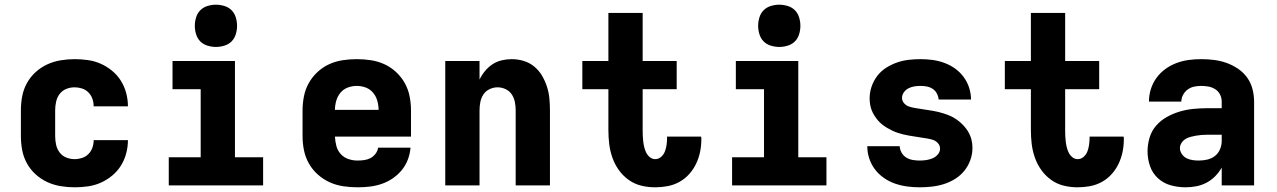

<svg xmlns="http://www.w3.org/2000/svg" viewBox="-20 -790 5440 818"><path d="M298 8Q268 8 238 3Q208 -2 181 -14.5Q154 -27 131.5 -47.5Q109 -68 94.5 -94.5Q80 -121 74.5 -150.5Q69 -180 69 -210V-320Q69 -350 74.5 -379.5Q80 -409 94.5 -435.5Q109 -462 131.5 -482.5Q154 -503 181 -515.5Q208 -528 238 -533Q268 -538 298 -538Q326 -538 354.5 -534Q383 -530 409 -518.5Q435 -507 457.5 -488.5Q480 -470 495 -446Q510 -422 517.5 -394Q525 -366 525 -338Q525 -338 525 -338Q525 -338 525 -337H379Q379 -337 379 -337.5Q379 -338 379 -338Q379 -354 373.5 -369.5Q368 -385 356.5 -396.5Q345 -408 329.5 -413Q314 -418 298 -418Q279 -418 262 -411Q245 -404 234 -389.5Q223 -375 219 -356.5Q215 -338 215 -320V-210Q215 -192 219 -173.5Q223 -155 234 -140.5Q245 -126 262 -119Q279 -112 298 -112Q314 -112 329.5 -117Q345 -122 356.5 -133.5Q368 -145 373.5 -160.5Q379 -176 379 -192Q379 -192 379 -192.5Q379 -193 379 -193H525Q525 -192 525 -192Q525 -192 525 -192Q525 -164 517.5 -136Q510 -108 495 -84Q480 -60 457.5 -41.5Q435 -23 409 -11.5Q383 0 354.5 4Q326 8 298 8Z M699 0V-120H835V-410H715V-530H981V-120H1101V0ZM900 -590Q882 -590 864 -595.5Q846 -601 833.5 -613.5Q821 -626 815.5 -644Q810 -662 810 -680Q810 -698 815.5 -716Q821 -734 833.5 -746.5Q846 -759 864 -764.5Q882 -770 900 -770Q918 -770 936 -764.5Q954 -759 966.5 -746.5Q979 -734 984.5 -716Q990 -698 990 -680Q990 -662 984.5 -644Q979 -626 966.5 -613.5Q954 -601 936 -595.5Q918 -590 900 -590Z M1503 8Q1473 8 1442.5 3.5Q1412 -1 1384.5 -13.5Q1357 -26 1334 -46.5Q1311 -67 1296 -93.5Q1281 -120 1275 -150Q1269 -180 1269 -210V-320Q1269 -350 1275 -380Q1281 -410 1295.5 -436Q1310 -462 1332.5 -483Q1355 -504 1382.5 -516.5Q1410 -529 1440 -533.5Q1470 -538 1500 -538Q1530 -538 1560 -533.5Q1590 -529 1617.5 -516.5Q1645 -504 1667.5 -483Q1690 -462 1704.5 -436Q1719 -410 1725 -380Q1731 -350 1731 -320V-208H1407Q1408 -188 1413 -168.5Q1418 -149 1431.5 -134Q1445 -119 1464 -112.5Q1483 -106 1503 -106Q1517 -106 1531.5 -108Q1546 -110 1558.5 -116.5Q1571 -123 1580 -135Q1589 -147 1591 -161H1729Q1727 -135 1717.5 -110Q1708 -85 1691.5 -65Q1675 -45 1653 -30Q1631 -15 1606 -6.5Q1581 2 1555 5Q1529 8 1503 8ZM1407 -322H1593Q1593 -341 1587.5 -360.5Q1582 -380 1569.5 -395Q1557 -410 1538.5 -417Q1520 -424 1500 -424Q1480 -424 1461.5 -417Q1443 -410 1430.5 -395Q1418 -380 1412.5 -360.5Q1407 -341 1407 -322Z M1877 0V-530H2023V-451Q2032 -470 2046 -487Q2060 -504 2078 -516Q2096 -528 2117.5 -533Q2139 -538 2160 -538Q2186 -538 2211 -530.5Q2236 -523 2256 -506.5Q2276 -490 2289 -468Q2302 -446 2310 -421.5Q2318 -397 2320.5 -371.5Q2323 -346 2323 -320V0H2177V-320Q2177 -338 2173.5 -355.5Q2170 -373 2160.5 -387.5Q2151 -402 2134.5 -410Q2118 -418 2100 -418Q2082 -418 2065.5 -410Q2049 -402 2039.5 -387.5Q2030 -373 2026.5 -355.5Q2023 -338 2023 -320V0Z M2771 8Q2741 8 2712 1Q2683 -6 2658.5 -23.5Q2634 -41 2616.5 -65.5Q2599 -90 2589 -118.5Q2579 -147 2575.5 -176.5Q2572 -206 2572 -236V-410H2461V-530H2572V-735H2718V-530H2863V-410H2718V-236Q2718 -224 2718.5 -211.5Q2719 -199 2720.5 -186.5Q2722 -174 2725 -162Q2728 -150 2733.5 -139Q2739 -128 2749 -120Q2759 -112 2771 -112Q2786 -112 2797 -122Q2808 -132 2813 -145.5Q2818 -159 2820 -173.5Q2822 -188 2822 -203Q2822 -204 2822 -205Q2822 -206 2822 -208H2967Q2968 -205 2968 -202Q2968 -199 2968 -196Q2968 -169 2962.5 -142.5Q2957 -116 2945.5 -92Q2934 -68 2916 -48Q2898 -28 2874.5 -15Q2851 -2 2824.5 3Q2798 8 2771 8Z M3099 0V-120H3235V-410H3115V-530H3381V-120H3501V0ZM3300 -590Q3282 -590 3264 -595.5Q3246 -601 3233.5 -613.5Q3221 -626 3215.5 -644Q3210 -662 3210 -680Q3210 -698 3215.5 -716Q3221 -734 3233.5 -746.5Q3246 -759 3264 -764.5Q3282 -770 3300 -770Q3318 -770 3336 -764.5Q3354 -759 3366.5 -746.5Q3379 -734 3384.5 -716Q3390 -698 3390 -680Q3390 -662 3384.5 -644Q3379 -626 3366.5 -613.5Q3354 -601 3336 -595.5Q3318 -590 3300 -590Z M3898 8Q3872 8 3845.5 4.5Q3819 1 3794 -7.5Q3769 -16 3746.5 -31.5Q3724 -47 3708 -68Q3692 -89 3683.5 -114.5Q3675 -140 3675 -167H3813Q3814 -152 3821.5 -139Q3829 -126 3841.5 -118.5Q3854 -111 3868.5 -108.5Q3883 -106 3898 -106Q3912 -106 3926 -108Q3940 -110 3953 -115.5Q3966 -121 3975.5 -132Q3985 -143 3985 -157Q3985 -170 3976 -180Q3967 -190 3955 -194Q3943 -198 3930 -200Q3917 -202 3904.5 -204Q3892 -206 3879.5 -208Q3867 -210 3854.5 -212Q3842 -214 3829.5 -217Q3817 -220 3805 -224Q3793 -228 3781.5 -233.5Q3770 -239 3759 -245.5Q3748 -252 3738 -260Q3728 -268 3720 -277.5Q3712 -287 3705 -298Q3698 -309 3693.5 -321Q3689 -333 3687 -345.5Q3685 -358 3685 -371Q3685 -397 3693.5 -421.5Q3702 -446 3717.5 -466.5Q3733 -487 3755 -501Q3777 -515 3801 -523.5Q3825 -532 3850.5 -535Q3876 -538 3902 -538Q3928 -538 3953.5 -534.5Q3979 -531 4003.5 -522Q4028 -513 4049 -498Q4070 -483 4085.5 -462Q4101 -441 4109 -416Q4117 -391 4117 -366H3979Q3978 -379 3971.5 -391.5Q3965 -404 3953.5 -411.5Q3942 -419 3928.5 -421.5Q3915 -424 3902 -424Q3889 -424 3876 -422Q3863 -420 3851 -414Q3839 -408 3831 -397Q3823 -386 3823 -373Q3823 -360 3832 -350Q3841 -340 3853 -336Q3865 -332 3877.5 -330Q3890 -328 3902.5 -326Q3915 -324 3928 -322Q3941 -320 3953.5 -318Q3966 -316 3978 -313Q3990 -310 4002.5 -306Q4015 -302 4026.5 -297Q4038 -292 4049 -285Q4060 -278 4069.5 -270Q4079 -262 4087.5 -252.5Q4096 -243 4103 -232Q4110 -221 4114.5 -209Q4119 -197 4121 -184.5Q4123 -172 4123 -159Q4123 -133 4114 -108Q4105 -83 4088.5 -62.5Q4072 -42 4049.5 -28Q4027 -14 4002 -6Q3977 2 3950.5 5Q3924 8 3898 8Z M4571 8Q4541 8 4512 1Q4483 -6 4458.5 -23.5Q4434 -41 4416.5 -65.5Q4399 -90 4389 -118.5Q4379 -147 4375.5 -176.5Q4372 -206 4372 -236V-410H4261V-530H4372V-735H4518V-530H4663V-410H4518V-236Q4518 -224 4518.5 -211.5Q4519 -199 4520.5 -186.5Q4522 -174 4525 -162Q4528 -150 4533.5 -139Q4539 -128 4549 -120Q4559 -112 4571 -112Q4586 -112 4597 -122Q4608 -132 4613 -145.5Q4618 -159 4620 -173.5Q4622 -188 4622 -203Q4622 -204 4622 -205Q4622 -206 4622 -208H4767Q4768 -205 4768 -202Q4768 -199 4768 -196Q4768 -169 4762.5 -142.5Q4757 -116 4745.5 -92Q4734 -68 4716 -48Q4698 -28 4674.5 -15Q4651 -2 4624.5 3Q4598 8 4571 8Z M5031 8Q4999 8 4968 -0.5Q4937 -9 4913.5 -30.5Q4890 -52 4879.5 -82.5Q4869 -113 4869 -145Q4869 -174 4877.5 -203Q4886 -232 4905.5 -254.5Q4925 -277 4951 -291.5Q4977 -306 5005.5 -314.5Q5034 -323 5063.5 -326Q5093 -329 5122 -329H5185V-357Q5185 -373 5178 -387Q5171 -401 5158 -409.5Q5145 -418 5129.5 -421Q5114 -424 5098 -424Q5083 -424 5068 -421Q5053 -418 5040.5 -409Q5028 -400 5020.5 -386Q5013 -372 5013 -357H4875Q4875 -384 4883 -410Q4891 -436 4907 -458Q4923 -480 4945 -496Q4967 -512 4992.5 -521.5Q5018 -531 5044.5 -534.5Q5071 -538 5098 -538Q5126 -538 5153 -534.5Q5180 -531 5205.5 -522Q5231 -513 5254 -497.5Q5277 -482 5293 -460Q5309 -438 5316 -411Q5323 -384 5323 -357V0H5185V-76Q5173 -55 5156.5 -38.5Q5140 -22 5120 -11.5Q5100 -1 5077 3.5Q5054 8 5031 8ZM5087 -106Q5105 -106 5123 -110Q5141 -114 5155.5 -125Q5170 -136 5177.5 -153.5Q5185 -171 5185 -189V-216H5122Q5110 -216 5098.5 -215Q5087 -214 5075.5 -212Q5064 -210 5052.5 -207Q5041 -204 5031 -198Q5021 -192 5014 -181.5Q5007 -171 5007 -159Q5007 -146 5015 -134Q5023 -122 5035 -116Q5047 -110 5060.5 -108Q5074 -106 5087 -106Z"/></svg>

Font: Iosevka Curly Heavy Extended
Style: Regular
Weight: 900
Width: 7
Monospace: yes
Designer: Belleve Invis
Foundry: Belleve Invis
Version: Version 11.1.0; ttfautohint (v1.8.3)